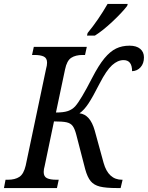

<svg xmlns="http://www.w3.org/2000/svg" viewBox="-39 -951 748 971"><path d="M-11 -42H1Q37 -42 59 -56.5Q81 -71 91 -114L194 -603Q199 -620 199 -634Q199 -657 182.5 -665Q166 -673 135 -673H123L132 -714H400L391 -673H379Q343 -673 321 -658.5Q299 -644 290 -600L244 -382Q283 -382 304.5 -389.5Q326 -397 341 -413Q369 -444 427 -557Q460 -621 489 -656Q518 -691 548 -705.5Q578 -720 616 -720Q651 -720 670 -704Q689 -688 689 -661Q689 -630 672 -611Q655 -592 629 -591Q629 -647 586 -647Q556 -647 527.5 -621Q499 -595 465 -529Q430 -460 408 -427Q386 -394 363 -378Q417 -372 440 -291L485 -127Q509 -42 578 -42H581L571 0H553Q496 0 466 -7.5Q436 -15 419.5 -35Q403 -55 392 -95L347 -269Q339 -300 328.5 -314Q318 -328 297.5 -332.5Q277 -337 234 -337L187 -112Q182 -95 182 -81Q182 -58 198.5 -50Q215 -42 246 -42H258L249 0H-19ZM404 -784Q459 -851 505 -931H607L604 -921Q579 -888 530 -842Q481 -796 441 -771H401Z"/></svg>

Font: Noto Serif Narrow
Style: Italic
Weight: 400
Width: 4
Italic angle: -12°
Designer: Monotype Design Team
Foundry: Monotype Imaging Inc.
Version: Version 1.001